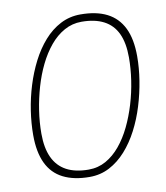

<svg xmlns="http://www.w3.org/2000/svg" viewBox="-81 -778 737 855"><g transform="rotate(-10 287.0 -350.0)"><path d="M256 10Q185 10 136.5 -14.5Q88 -39 64 -89.5Q40 -140 40 -217Q40 -270 48.5 -326.5Q57 -383 74 -438Q91 -493 116 -542Q141 -591 174.5 -629Q208 -667 249.5 -688.5Q291 -710 340 -710Q412 -710 460 -685.5Q508 -661 532.5 -611Q557 -561 557 -483Q557 -430 548 -373.5Q539 -317 522 -261.5Q505 -206 479.5 -157Q454 -108 420.5 -70.5Q387 -33 346 -11.5Q305 10 256 10ZM257 -23Q300 -23 335.5 -43Q371 -63 400 -98Q429 -133 451 -178.5Q473 -224 488.5 -275.5Q504 -327 512 -380.5Q520 -434 520 -484Q520 -550 500 -592.5Q480 -635 439.5 -656Q399 -677 339 -677Q297 -677 261 -657Q225 -637 196 -602Q167 -567 145 -522Q123 -477 108 -425.5Q93 -374 85 -321Q77 -268 77 -217Q77 -152 97 -109Q117 -66 157 -44.5Q197 -23 257 -23Z"/></g></svg>

Font: Georama ExtraCondensed Thin ExtraLight
Style: Italic
Weight: 250
Italic angle: -9°
Version: Version 1.001